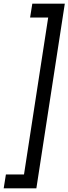

<svg xmlns="http://www.w3.org/2000/svg" viewBox="-53 -800 371 1040"><path d="M77 145 208 -705H110L122 -780H298L144 220H-33L-21 145Z"/></svg>

Font: Jost*
Style: Italic
Weight: 400
Italic angle: -10°
Version: Version 3.7